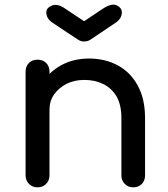

<svg xmlns="http://www.w3.org/2000/svg" viewBox="-20 -803 722 824"><path d="M551.8 1Q530.3 1 515.6 -13.7Q501 -28.3 501 -49.8Q501 -131.8 501 -295.9Q501 -352.5 480.5 -388.7Q459 -424.8 422.9 -442.4Q387.7 -460 341.8 -460Q299.8 -460 265.6 -443.4Q232.4 -425.8 211.9 -397.5Q192.4 -369.1 192.4 -332Q170.9 -332 128.9 -332Q128.9 -394.5 159.2 -444.3Q190.4 -494.1 243.2 -523.4Q295.9 -551.8 362.3 -551.8Q430.7 -551.8 485.4 -522.5Q540 -493.2 571.3 -435.5Q602.5 -378.9 602.5 -295.9Q602.5 -213.9 602.5 -49.8Q602.5 -28.3 588.9 -13.7Q574.2 1 551.8 1ZM140.6 1Q119.1 1 104.5 -13.7Q89.8 -28.3 89.8 -49.8Q89.8 -198.2 89.8 -496.1Q89.8 -518.6 104.5 -533.2Q119.1 -546.9 140.6 -546.9Q164.1 -546.9 177.7 -533.2Q192.4 -518.6 192.4 -496.1Q192.4 -347.7 192.4 -49.8Q192.4 -28.3 177.7 -13.7Q164.1 1 140.6 1ZM340.8 -625Q326.2 -625 315.4 -632.8Q277.3 -657.2 203.1 -707Q178.7 -724.6 178.7 -750Q178.7 -769.5 203.1 -779.3Q227.5 -789.1 261.7 -764.6Q288.1 -747.1 340.8 -711.9Q360.4 -725.6 419.9 -764.6Q447.3 -783.2 466.8 -783.2Q473.6 -783.2 480.5 -780.3Q502.9 -769.5 502.9 -750Q502.9 -724.6 478.5 -707Q442.4 -682.6 368.2 -632.8Q356.4 -625 340.8 -625Z"/></svg>

Font: Abed
Style: Bold
Weight: 700
Designer: Johan Aakerlund
Version: Version 3.105